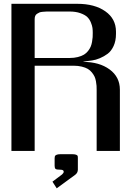

<svg xmlns="http://www.w3.org/2000/svg" viewBox="-20 -812 748 1033"><path d="M398.9 38.6V101.1Q398.4 117.7 385.3 127.9L285.2 201.2L262.2 165.5L314 126.5Q322.8 118.7 322.8 111.8Q322.8 101.1 305.2 101.1Q284.2 101.1 279.1 96.9Q273.9 92.8 273.9 80.1V38.6Q274.4 31.2 275.4 28.1Q276.4 24.9 283.4 21.2Q290.5 17.6 305.2 17.6H367.7Q382.8 17.6 389.6 20.5Q396.5 23.4 397.7 26.9Q398.9 30.3 398.9 38.6ZM41.5 -791.5H396Q489.3 -791.5 546.6 -751.2Q604 -710.9 604 -641.6V-629.4Q604 -592.3 591.3 -564.7Q578.6 -537.1 559.3 -522.7Q540 -508.3 517.3 -498.8Q494.6 -489.3 475.3 -486.8Q456.1 -484.4 442.1 -482.4Q428.2 -480.5 427.2 -479Q514.2 -479 569.6 -438.5Q625 -397.9 625 -329.1V0H500V-327.1Q500 -340.3 499.5 -350.1Q499 -359.9 496.3 -374.5Q493.7 -389.2 488.8 -399.7Q483.9 -410.2 474.6 -421.9Q465.3 -433.6 452.6 -441.2Q439.9 -448.7 419.9 -453.6Q399.9 -458.5 375 -458.5H166.5V0H41.5ZM354 -500Q378.9 -500 398.9 -505.1Q418.9 -510.3 431.9 -518.1Q444.8 -525.9 454.1 -538.1Q463.4 -550.3 468 -561.3Q472.7 -572.3 475.3 -587.4Q478 -602.5 478.5 -612.3Q479 -622.1 479 -635.3Q479 -649.9 477.5 -661.6Q476.1 -673.3 469 -690.9Q461.9 -708.5 449.5 -720.5Q437 -732.4 412.4 -741.2Q387.7 -750 354 -750H250Q235.8 -750 228.8 -749.8Q221.7 -749.5 210 -748.5Q198.2 -747.6 192.1 -744.9Q186 -742.2 179.2 -737.8Q172.4 -733.4 169.4 -726.1Q166.5 -718.8 166.5 -708.5V-500Z"/></svg>

Font: Gputeks
Style: Bold
Weight: 600
Width: 8
Version: Version 0.9